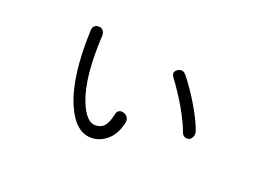

<svg xmlns="http://www.w3.org/2000/svg" viewBox="-74 -653 1149 826"><g transform="rotate(20 500.0 -239.5)"><path d="M679.7 -400.4Q662.1 -422.9 639.6 -409.2Q618.2 -394.5 634.8 -373Q671.9 -323.2 705.1 -266.6Q738.3 -208 752.9 -168Q756.8 -154.3 767.6 -149.4Q777.3 -144.5 788.1 -148.4Q797.9 -153.3 802.7 -164.1Q807.6 -175.8 803.7 -189.5Q786.1 -238.3 749 -299.8Q716.8 -353.5 679.7 -400.4ZM230.5 -442.4Q221.7 -230.5 272.5 -112.3Q317.4 -8.8 389.6 -8.8Q427.7 -8.8 459 -34.2Q496.1 -64.5 507.8 -123Q509.8 -136.7 502 -146.5Q496.1 -155.3 484.4 -158.2Q472.7 -162.1 463.9 -157.2Q454.1 -152.3 452.1 -139.6Q443.4 -98.6 428.7 -82Q414.1 -65.4 387.7 -65.4Q346.7 -65.4 315.4 -142.6Q274.4 -245.1 285.2 -438.5Q285.2 -453.1 277.3 -461.9Q269.5 -469.7 258.8 -469.7Q248 -470.7 239.3 -463.9Q230.5 -457 230.5 -442.4Z"/></g></svg>

Font: GulimChe
Style: Regular
Weight: 400
Monospace: yes
Version: Version 2.21